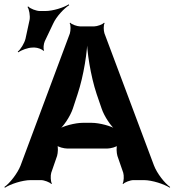

<svg xmlns="http://www.w3.org/2000/svg" viewBox="-67 -833 807 888"><path d="M476 -112 503 -34C507 -21 506 7 500 16L503 18C509 10 536 0 550 0H598C637 0 693 19 718 35L720 32C695 15 659 -31 645 -68L416 -679C412 -691 411 -718 417 -726L414 -728C408 -720 382 -711 369 -711H303C290 -711 264 -720 258 -728L255 -726C261 -718 260 -691 256 -678L28 -67C14 -31 -22 15 -47 32L-44 35C-20 19 36 0 75 0H123C137 0 164 10 170 18L173 16C167 7 166 -21 170 -34L197 -112C201 -125 203 -156 197 -164L194 -162C200 -153 230 -146 244 -146H429C443 -146 473 -153 479 -162L476 -164C470 -156 472 -125 476 -112ZM270 -331 292 -398C320 -482 338 -597 338 -664H334C334 -597 352 -482 380 -398L403 -331C415 -295 447 -247 470 -230L472 -234C449 -250 393 -265 356 -265H317C280 -265 224 -250 201 -234L204 -231C226 -247 258 -295 270 -331ZM70 -742 51 -654C46 -633 28 -604 15 -594L18 -591C31 -601 62 -613 84 -613H94C106 -613 129 -605 133 -598L137 -600C132 -607 135 -631 140 -642L179 -724C194 -757 230 -795 253 -809L251 -813C228 -798 178 -782 142 -782H118C101 -782 72 -793 64 -803L60 -801C68 -791 73 -759 70 -742Z"/></svg>

Font: Asimov
Style: Edge
Weight: 500
Designer: Google
Version: Version 2.000980: 2014